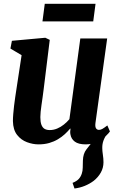

<svg xmlns="http://www.w3.org/2000/svg" viewBox="-20 -772 648 1040"><path d="M383.5 249 373 218.5Q395.5 209.5 406.5 197.5Q417.5 185.5 423 168.5Q428 154 428.2 136.2Q428.5 118.5 429 98.5Q430 60 448.2 37.2Q466.5 14.5 481 -5L562.5 -49.5Q548 -31 540.8 -11.5Q533.5 8 534 30.5Q534 45 537.2 66Q540.5 87 540.5 107Q540.5 137 526.2 162.5Q512 188 487.5 207.5Q465.5 224 439 234.8Q412.5 245.5 383.5 249ZM188.5 10Q158 10 126.2 -1.8Q94.5 -13.5 72.8 -41Q51 -68.5 50 -116Q50 -133.5 51.8 -154.5Q53.5 -175.5 56.2 -198.8Q59 -222 62.5 -246Q66 -270 69.5 -292.5L97 -473L36.5 -509L44.5 -551L225.5 -567.5L249.5 -556L216.5 -288.5Q214 -267 210.8 -245.2Q207.5 -223.5 204.8 -203.5Q202 -183.5 200.2 -166.8Q198.5 -150 198.5 -137.5Q198.5 -112 204.2 -96.5Q210 -81 221.2 -74.2Q232.5 -67.5 249.5 -67.5Q270.5 -67.5 290 -75.8Q309.5 -84 326.2 -97.5Q343 -111 356 -126.5L415 -563.5H560.5L497 -105.5Q494.5 -86 500 -77.2Q505.5 -68.5 516 -68.5Q525 -68.5 534 -73.5Q543 -78.5 561.5 -92.5L575.5 -60Q570.5 -52 553.2 -35.2Q536 -18.5 508 -4.2Q480 10 443.5 10Q405 10 385.2 -4.8Q365.5 -19.5 361.5 -44Q361 -47 360.5 -50.5Q360 -54 360.2 -58Q360.5 -62 361 -66.2Q361.5 -70.5 362 -74.5L360 -75.5Q347 -60 330.8 -45Q314.5 -30 293.5 -17.5Q272.5 -5 246.8 2.5Q221 10 188.5 10ZM222.5 -751.5H497.5L485 -656H210Z"/></svg>

Font: Merriweather ExtraBold
Style: Italic
Weight: 800
Italic angle: -7.8°
Version: Version 2.101